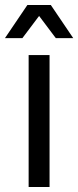

<svg xmlns="http://www.w3.org/2000/svg" viewBox="-35 -751 314 771"><path d="M80 0V-530H164V0ZM-15 -598 75 -731H169L259 -598H189L122 -687L55 -598Z"/></svg>

Font: Geist
Style: Regular
Weight: 400
Designer: Basement.studio, Andrés Briganti, Mateo Zaragoza
Foundry: Basement.studio, Vercel, Andrés Briganti, Guido Ferreyra, Mateo Zaragoza
Version: Version 1.401